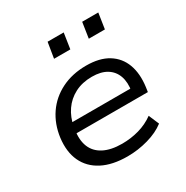

<svg xmlns="http://www.w3.org/2000/svg" viewBox="-164 -838 948 981"><g transform="rotate(-30 310.0 -347.0)"><path d="M311 9Q222 9 162.5 -22Q103 -53 76.5 -110Q50 -167 60 -246Q70 -321 109 -378Q148 -435 212 -467Q276 -499 358 -499Q437 -499 487 -468Q537 -437 557.5 -381.5Q578 -326 568 -251L564 -224H123L132 -284H516L493 -266Q502 -319 488.5 -356.5Q475 -394 441.5 -414.5Q408 -435 355 -435Q298 -435 254.5 -412.5Q211 -390 184 -350.5Q157 -311 148 -261L146 -247Q136 -188 152.5 -146.5Q169 -105 211.5 -83Q254 -61 319 -61Q371 -61 419 -74.5Q467 -88 507 -117L533 -56Q493 -25 433 -8Q373 9 311 9ZM439 -611 453 -703H548L534 -611ZM234 -611 249 -703H344L330 -611Z"/></g></svg>

Font: Nunito Sans 10pt SemiExpanded
Style: Italic
Weight: 400
Width: 6
Italic angle: -9°
Designer: Vernon Adams
Foundry: Vernon Adams
Version: Version 3.101;gftools[0.9.27]